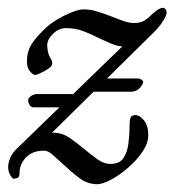

<svg xmlns="http://www.w3.org/2000/svg" viewBox="-20 -438 447 492"><path d="M230 -237H333Q338 -237 342.5 -234Q347 -231 347 -227Q347 -226 346.5 -225.5Q346 -225 346 -224Q341 -214 333.5 -208.5Q326 -203 315 -203H198ZM168 -163H66Q59 -163 55.5 -169.5Q52 -176 52 -180Q52 -187 59.5 -192Q67 -197 76 -197H200ZM229 34Q204 34 183 18Q162 2 143 -16Q128 -30 115.5 -41Q103 -52 93 -52Q63 -52 46.5 -34.5Q30 -17 30 6Q30 16 24.5 18Q19 20 15 20Q12 20 7 12Q2 4 1 -6Q0 -17 5.5 -31.5Q11 -46 25 -59L313 -338L336 -346Q326 -332 318 -325.5Q310 -319 297 -319Q282 -319 266.5 -325.5Q251 -332 234 -340Q215 -350 194 -358Q173 -366 149 -366Q131 -366 116 -351.5Q101 -337 101 -322Q101 -315 103 -305Q105 -295 111 -286Q117 -276 111 -268Q104 -261 89.5 -253.5Q75 -246 70 -246Q65 -246 57 -255Q49 -264 49 -280Q49 -307 62 -326.5Q75 -346 99 -368Q111 -379 129 -389.5Q147 -400 165 -407Q183 -414 194 -414Q211 -414 227.5 -409Q244 -404 260 -398Q278 -391 294 -385Q310 -379 323 -379Q338 -379 347.5 -384Q357 -389 368 -400Q373 -405 382 -411.5Q391 -418 398 -418Q401 -418 404 -414.5Q407 -411 407 -406Q407 -399 398 -384.5Q389 -370 375 -356L90 -75L75 -82Q87 -93 95.5 -95.5Q104 -98 116 -98Q139 -98 158 -85Q177 -72 196 -56Q213 -42 229.5 -30Q246 -18 263 -18Q286 -18 296 -32.5Q306 -47 309 -69.5Q312 -92 312 -114Q312 -132 315 -137.5Q318 -143 327 -143Q338 -143 349 -129.5Q360 -116 360 -92Q360 -71 345 -49Q330 -27 308 -8Q286 11 264.5 22.5Q243 34 229 34Z"/></svg>

Font: EB Garamond
Style: Italic
Weight: 400
Italic angle: -17.2°
Designer: Georg Duffner and Octavio Pardo
Foundry: Georg Duffner
Version: Version 1.001